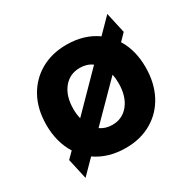

<svg xmlns="http://www.w3.org/2000/svg" viewBox="-136 -696 879 876"><g transform="rotate(-30 303.5 -258.0)"><path d="M74 41 50 -67 82 -99Q40 -166 40 -257Q40 -339 73 -400Q106 -461 165 -495Q224 -529 302 -529Q394 -529 460 -482L534 -557L558 -449L524 -414Q564 -349 564 -260Q564 -178 531.5 -116Q499 -54 440 -19.5Q381 15 303 15Q211 15 145 -31ZM183 -258Q183 -231 189 -207L366 -387Q339 -407 302 -407Q248 -407 215.5 -366.5Q183 -326 183 -258ZM302 -107Q356 -107 388.5 -148.5Q421 -190 421 -258Q421 -283 416 -305L239 -126Q266 -107 302 -107Z"/></g></svg>

Font: Secular One
Style: Regular
Weight: 400
Designer: Michal Sahar
Foundry: Hagilda
Version: Version 1.002; ttfautohint (v1.8.4.7-5d5b);gftools[0.9.29]